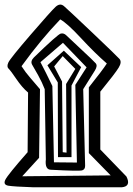

<svg xmlns="http://www.w3.org/2000/svg" viewBox="-28 -756 576 833"><path d="M118.2 56.6Q33.2 53.7 8.8 49.8Q-15.6 45.9 -4.9 23.9Q5.9 2 91.8 -95.7L93.8 -354.5Q67.4 -377 43 -413.1Q18.6 -449.2 9.3 -458Q0 -466.8 8.3 -484.9Q16.6 -502.9 105 -605.5Q193.4 -708 212.9 -726.1Q232.4 -744.1 249.5 -729.5Q266.6 -714.8 372.6 -614.3Q478.5 -513.7 490.2 -500.5Q502 -487.3 486.8 -462.4Q471.7 -437.5 407.2 -358.4V-107.4L520.5 9.8Q542 52.7 500 56.6ZM452.1 4.9 357.4 -91.8V-377Q418 -453.1 435.5 -480.5Q383.8 -525.4 324.2 -589.8Q264.6 -654.3 233.4 -671.9Q190.4 -627 149.9 -578.1Q109.4 -529.3 65.4 -468.8Q83 -441.4 104.5 -417Q126 -392.6 145.5 -369.1L141.6 -71.3L68.4 8.8ZM193.4 -19.5Q166 -19.5 170.9 -64.5L166 -369.1Q154.3 -399.4 137.7 -429.2Q121.1 -459 111.8 -474.6Q102.5 -490.2 119.1 -506.8Q222.7 -607.4 235.8 -610.4Q249 -613.3 259.8 -602.5Q270.5 -591.8 324.2 -542Q377.9 -492.2 387.2 -481.4Q396.5 -470.7 383.8 -450.2L333 -369.1Q340.8 -53.7 341.3 -37.6Q341.8 -21.5 329.1 -17.1Q316.4 -12.7 193.4 -19.5ZM305.7 -50.8 298.8 -387.7 347.7 -463.9 245.1 -570.3 147.5 -486.3Q169.9 -444.3 199.2 -382.8L206.1 -51.8ZM223.6 -74.2 222.7 -398.4 177.7 -472.7 249 -536.1 324.2 -464.8 282.2 -384.8V-74.2ZM260.7 -93.8 258.8 -391.6 298.8 -457 244.1 -512.7 207 -467.8 241.2 -402.3 244.1 -95.7Z"/></svg>

Font: JasonHandwriting2
Style: Regular
Weight: 400
Version: Version 1.05.10